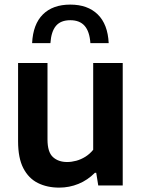

<svg xmlns="http://www.w3.org/2000/svg" viewBox="-20 -826 632 855"><path d="M243.5 9.5Q190 9.5 148.8 -11Q107.5 -31.5 84 -76.8Q60.5 -122 60.5 -197V-545.5H191.5V-205Q191.5 -148.5 215.8 -126.5Q240 -104.5 279 -104.5Q298.5 -104.5 319.8 -110.2Q341 -116 360.5 -128.2Q380 -140.5 395 -159V-545.5H526.5V0H417.5L408.5 -56.5H402.5Q370.5 -24 329.5 -7.2Q288.5 9.5 243.5 9.5ZM123 -634Q127 -718 171 -761.8Q215 -805.5 293 -805.5Q370.5 -805.5 415.2 -761.8Q460 -718 464 -634H382.5Q379 -685.5 357 -710.8Q335 -736 293 -736Q250.5 -736 229.2 -710.8Q208 -685.5 204.5 -634Z"/></svg>

Font: Encode Sans Condensed Thin SemiBold
Style: Regular
Weight: 600
Version: Version 3.002